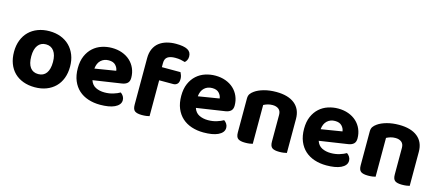

<svg xmlns="http://www.w3.org/2000/svg" viewBox="-50 -1177 3863 1691"><g transform="rotate(15 1881.5 -331.0)"><path d="M545 -241Q545 -182 527 -134.5Q509 -87 475.5 -54Q442 -21 395 -3Q348 15 290 15Q232 15 184.5 -2.5Q137 -20 103.5 -53Q70 -86 52 -133.5Q34 -181 34 -241Q34 -299 52.5 -346.5Q71 -394 104.5 -427Q138 -460 185.5 -478Q233 -496 290 -496Q347 -496 394 -478Q441 -460 474.5 -426.5Q508 -393 526.5 -346Q545 -299 545 -241ZM290 -376Q243 -376 217 -341Q191 -306 191 -241Q191 -174 216.5 -139.5Q242 -105 290 -105Q338 -105 363.5 -140Q389 -175 389 -241Q389 -305 363 -340.5Q337 -376 290 -376Z M766 -177Q780 -135 815 -117.5Q850 -100 896 -100Q938 -100 975 -111.5Q1012 -123 1035 -137Q1050 -127 1060 -111Q1070 -95 1070 -76Q1070 -53 1056 -36Q1042 -19 1017.5 -7.5Q993 4 959.5 9.5Q926 15 886 15Q827 15 777 -1.5Q727 -18 691 -50.5Q655 -83 634.5 -132Q614 -181 614 -247Q614 -311 634.5 -358Q655 -405 689.5 -436Q724 -467 768.5 -481.5Q813 -496 860 -496Q911 -496 953.5 -480.5Q996 -465 1026.5 -437Q1057 -409 1074 -370Q1091 -331 1091 -285Q1091 -253 1074 -237Q1057 -221 1026 -216ZM861 -383Q818 -383 789.5 -356.5Q761 -330 756 -280L947 -311Q945 -337 924 -360Q903 -383 861 -383Z M1327 -446H1497Q1502 -436 1507.5 -421Q1513 -406 1513 -388Q1513 -356 1498.5 -342Q1484 -328 1461 -328H1334V-1Q1324 2 1306 4.5Q1288 7 1266 7Q1221 7 1201 -7.5Q1181 -22 1181 -64V-489Q1181 -538 1197.5 -574Q1214 -610 1243 -632.5Q1272 -655 1311 -666Q1350 -677 1395 -677Q1466 -677 1500.5 -658.5Q1535 -640 1535 -598Q1535 -579 1527.5 -564.5Q1520 -550 1510 -542Q1491 -548 1469.5 -552Q1448 -556 1421 -556Q1375 -556 1351 -539.5Q1327 -523 1327 -484Z M1709 -177Q1723 -135 1758 -117.5Q1793 -100 1839 -100Q1881 -100 1918 -111.5Q1955 -123 1978 -137Q1993 -127 2003 -111Q2013 -95 2013 -76Q2013 -53 1999 -36Q1985 -19 1960.5 -7.5Q1936 4 1902.5 9.5Q1869 15 1829 15Q1770 15 1720 -1.5Q1670 -18 1634 -50.5Q1598 -83 1577.5 -132Q1557 -181 1557 -247Q1557 -311 1577.5 -358Q1598 -405 1632.5 -436Q1667 -467 1711.5 -481.5Q1756 -496 1803 -496Q1854 -496 1896.5 -480.5Q1939 -465 1969.5 -437Q2000 -409 2017 -370Q2034 -331 2034 -285Q2034 -253 2017 -237Q2000 -221 1969 -216ZM1804 -383Q1761 -383 1732.5 -356.5Q1704 -330 1699 -280L1890 -311Q1888 -337 1867 -360Q1846 -383 1804 -383Z M2433 -307Q2433 -342 2412 -359Q2391 -376 2356 -376Q2332 -376 2312 -370Q2292 -364 2275 -355V-1Q2265 2 2247 4.5Q2229 7 2207 7Q2162 7 2142 -7.5Q2122 -22 2122 -64V-373Q2122 -399 2133 -415Q2144 -431 2164 -445Q2196 -468 2246.5 -482Q2297 -496 2358 -496Q2467 -496 2526.5 -448Q2586 -400 2586 -311V-1Q2575 2 2557 4.5Q2539 7 2517 7Q2472 7 2452.5 -7.5Q2433 -22 2433 -64V-307Z M2829 -177Q2843 -135 2878 -117.5Q2913 -100 2959 -100Q3001 -100 3038 -111.5Q3075 -123 3098 -137Q3113 -127 3123 -111Q3133 -95 3133 -76Q3133 -53 3119 -36Q3105 -19 3080.5 -7.5Q3056 4 3022.5 9.5Q2989 15 2949 15Q2890 15 2840 -1.5Q2790 -18 2754 -50.5Q2718 -83 2697.5 -132Q2677 -181 2677 -247Q2677 -311 2697.5 -358Q2718 -405 2752.5 -436Q2787 -467 2831.5 -481.5Q2876 -496 2923 -496Q2974 -496 3016.5 -480.5Q3059 -465 3089.5 -437Q3120 -409 3137 -370Q3154 -331 3154 -285Q3154 -253 3137 -237Q3120 -221 3089 -216ZM2924 -383Q2881 -383 2852.5 -356.5Q2824 -330 2819 -280L3010 -311Q3008 -337 2987 -360Q2966 -383 2924 -383Z M3553 -307Q3553 -342 3532 -359Q3511 -376 3476 -376Q3452 -376 3432 -370Q3412 -364 3395 -355V-1Q3385 2 3367 4.5Q3349 7 3327 7Q3282 7 3262 -7.5Q3242 -22 3242 -64V-373Q3242 -399 3253 -415Q3264 -431 3284 -445Q3316 -468 3366.5 -482Q3417 -496 3478 -496Q3587 -496 3646.5 -448Q3706 -400 3706 -311V-1Q3695 2 3677 4.5Q3659 7 3637 7Q3592 7 3572.5 -7.5Q3553 -22 3553 -64V-307Z"/></g></svg>

Font: Baloo Bhai 2
Style: Bold
Weight: 700
Designer: Supriya Tembe, Noopur Datye and Ek Type
Foundry: Ek Type
Version: Version 1.640;PS 1.000;hotconv 16.6.51;makeotf.lib2.5.65220;